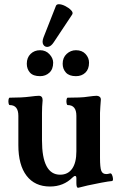

<svg xmlns="http://www.w3.org/2000/svg" viewBox="-20 -873 566 910"><path d="M350 17Q342 17 342 -5V-28Q342 -39 336 -39Q331 -39 324 -32Q281 11 217 11Q145 11 106 -40Q67 -91 67 -185V-324Q67 -375 26 -375Q22 -375 20.5 -384Q19 -393 20.5 -401.5Q22 -410 26 -410Q84 -410 122 -415Q139 -417 147.5 -418Q156 -419 164 -419Q182 -419 182 -398Q179 -367 179 -338V-208Q179 -45 265 -45Q302 -45 322 -73.5Q342 -102 342 -156V-324Q342 -375 301 -375Q297 -375 295.5 -384Q294 -393 295.5 -401.5Q297 -410 301 -410Q328 -410 354.5 -411Q381 -412 398 -415Q415 -417 422.5 -418Q430 -419 438 -419Q446 -419 452 -414.5Q458 -410 458 -401Q457 -383 455.5 -367Q454 -351 454 -338V-125Q454 -79 460 -63.5Q466 -48 484 -48Q491 -48 501 -51Q507 -53 511 -44Q515 -35 515.5 -25.5Q516 -16 511 -15Q506 -15 491 -12.5Q476 -10 459.5 -7Q443 -4 430 -1Q412 2 395.5 6Q379 10 359 15Q353 17 350 17ZM170 -512Q137 -512 122 -529Q107 -546 107 -571Q107 -600 125 -617.5Q143 -635 170 -635Q197 -635 214.5 -616Q232 -597 232 -576Q232 -545 214 -528.5Q196 -512 170 -512ZM340 -512Q308 -512 292.5 -529Q277 -546 277 -571Q277 -600 296 -617.5Q315 -635 340 -635Q369 -635 385.5 -617Q402 -599 402 -576Q402 -545 384.5 -528.5Q367 -512 340 -512ZM235 -673Q222 -653 207.5 -651Q193 -649 185.5 -661Q178 -673 186 -695L245 -845Q248 -853 259 -853Q272 -853 289 -844.5Q306 -836 317 -824.5Q328 -813 322 -804Z"/></svg>

Font: Junicode
Style: Bold
Weight: 700
Designer: Peter S. Baker
Version: Version 2.100; ttfautohint (v1.8.4)